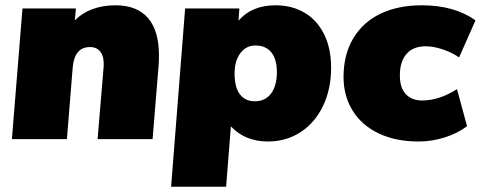

<svg xmlns="http://www.w3.org/2000/svg" viewBox="-20 -526 1818 726"><path d="M581 -317Q581 -294 580 -282L557 0H349L372 -275Q374 -309 361 -328.5Q348 -348 320 -348Q262 -348 255 -272L233 0H25L65 -494H267L263 -449Q289 -476 328.5 -491Q368 -506 416 -506Q498 -506 539.5 -458Q581 -410 581 -317Z M1232 -270Q1232 -190 1202 -126.5Q1172 -63 1117.5 -27Q1063 9 993 9Q907 9 853 -48L835 180H627L680 -494H885L882 -448Q932 -506 1022 -506Q1084 -506 1131.5 -478Q1179 -450 1205.5 -396.5Q1232 -343 1232 -270ZM1027 -253Q1027 -302 1006 -328Q985 -354 946 -354Q910 -354 888.5 -324.5Q867 -295 867 -248Q867 -196 887 -169.5Q907 -143 944 -143Q983 -143 1005 -172.5Q1027 -202 1027 -253Z M1279 -235Q1279 -320 1316 -381.5Q1353 -443 1419.5 -474.5Q1486 -506 1575 -506Q1698 -506 1778 -449L1716 -309Q1688 -328 1653.5 -339.5Q1619 -351 1589 -351Q1543 -351 1517.5 -322.5Q1492 -294 1492 -241Q1492 -193 1515 -169.5Q1538 -146 1576 -146Q1641 -146 1708 -189L1746 -49Q1711 -22 1662 -6.5Q1613 9 1563 9Q1476 9 1412 -21.5Q1348 -52 1313.5 -107.5Q1279 -163 1279 -235Z"/></svg>

Font: Nunito Sans Heavy Heavy
Style: Italic
Weight: 400
Italic angle: -4.541°
Designer: Vernon Adams
Foundry: Vernon Adams
Version: Version 2.002